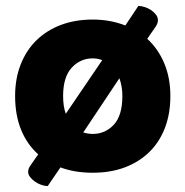

<svg xmlns="http://www.w3.org/2000/svg" viewBox="-20 -567 626 648"><path d="M555 -243Q555 -183 536.5 -135Q518 -87 483.5 -53.5Q449 -20 401 -2Q353 16 293 16Q232 16 184 -2L141 61Q131 61 119.5 57Q108 53 98 46Q88 39 81.5 30.5Q75 22 75 13Q75 2 83 -9L109 -46Q71 -80 51 -129.5Q31 -179 31 -243Q31 -302 50 -350Q69 -398 103.5 -431.5Q138 -465 186 -483Q234 -501 293 -501Q352 -501 403 -481L447 -547Q456 -547 467.5 -543.5Q479 -540 489 -533.5Q499 -527 506 -518Q513 -509 513 -499Q513 -489 506 -478L477 -436Q514 -402 534.5 -353Q555 -304 555 -243ZM393 -243Q393 -275 383 -303L261 -120Q278 -115 293 -115Q335 -115 364 -146Q393 -177 393 -243ZM293 -370Q251 -370 222 -338.5Q193 -307 193 -243Q193 -208 202 -183L325 -364Q310 -370 293 -370Z"/></svg>

Font: Baloo Chettan 2 ExtraBold
Style: Regular
Weight: 800
Designer: Maithili Shingre, Unnati Kotecha and Ek Type
Foundry: Ek Type
Version: Version 1.640;hotconv 1.0.111;makeotfexe 2.5.65597; ttfautoh